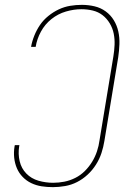

<svg xmlns="http://www.w3.org/2000/svg" viewBox="-20 -763 540 791"><path d="M198 8Q174 8 151.5 4.5Q129 1 109 -8.5Q89 -18 73.5 -34Q58 -50 49.5 -70Q41 -90 38.5 -113Q36 -136 40 -160L41 -165H60L59 -160Q54 -129 61 -99Q68 -69 88.5 -48Q109 -27 138.5 -18.5Q168 -10 199 -10Q222 -10 245 -14.5Q268 -19 290 -30Q312 -41 329.5 -58.5Q347 -76 359.5 -96.5Q372 -117 379.5 -139.5Q387 -162 390 -185L447 -530Q451 -554 452 -578Q453 -602 448.5 -624.5Q444 -647 432 -667Q420 -687 402.5 -700.5Q385 -714 362.5 -719.5Q340 -725 315 -725Q284 -725 251.5 -715.5Q219 -706 192 -684.5Q165 -663 148.5 -632.5Q132 -602 127 -570H108Q112 -593 121.5 -616.5Q131 -640 145 -660.5Q159 -681 179.5 -697.5Q200 -714 222.5 -724.5Q245 -735 269 -739Q293 -743 317 -743Q344 -743 369.5 -737Q395 -731 415.5 -716Q436 -701 449 -679.5Q462 -658 467.5 -633Q473 -608 472 -581Q471 -554 467 -527L410 -182Q406 -157 398 -132.5Q390 -108 375.5 -85Q361 -62 341 -43.5Q321 -25 297.5 -13Q274 -1 248 3.5Q222 8 198 8Z"/></svg>

Font: Iosevka Thin Oblique
Style: Regular
Weight: 100
Italic angle: -9°
Monospace: yes
Designer: Belleve Invis
Foundry: Belleve Invis
Version: Version 32.5.0; ttfautohint (v1.8.4)